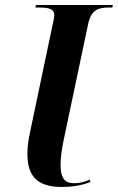

<svg xmlns="http://www.w3.org/2000/svg" viewBox="-20 -734 469 764"><path d="M225 10C263 10 303 5 340 -10L337 -19C319 -11 299 -5 276 -5C238 -5 221 -24 221 -79C221 -106 226 -141 234 -180L331 -640C343 -696 373 -704 413 -704H427L429 -714H123L121 -704H133C173 -704 196 -700 196 -673C196 -666 194 -655 189 -634L101 -215C93 -179 89 -149 89 -122C89 -41 121 10 225 10Z"/></svg>

Font: Noto Serif Display Condensed
Style: Bold Italic
Weight: 700
Width: 3
Italic angle: -12°
Designer: Monotype Design Team
Foundry: Monotype Imaging Inc.
Version: Version 2.009